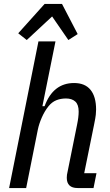

<svg xmlns="http://www.w3.org/2000/svg" viewBox="-20 -949 557 969"><path d="M174 -740H260L194 -413H205Q248 -530 354 -530Q409 -530 437 -495.5Q465 -461 465 -396Q465 -385 463.5 -370Q462 -355 455 -321L405 -75H467L452 0H372Q317 0 317 -52Q317 -60 318 -67Q319 -74 321 -82L369 -320Q377 -358 377 -386Q377 -421 360 -436.5Q343 -452 313 -452Q286 -452 264 -443Q242 -434 225 -413Q205 -388 191 -356Q177 -324 171 -295L112 0H26ZM293 -929 372 -777 325 -747 243 -866 115 -747 72 -781 205 -929Z"/></svg>

Font: IBM Plex Sans Condensed Text
Style: Italic
Weight: 450
Width: 3
Italic angle: -11°
Designer: Mike Abbink, Paul van der Laan, Pieter van Rosmalen
Foundry: Bold Monday
Version: Version 1.1